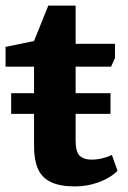

<svg xmlns="http://www.w3.org/2000/svg" viewBox="-30 -657 457 688"><path d="M10 -249V-323H366V-249ZM239 11Q184 11 151.5 -5Q119 -21 105.5 -53Q92 -85 92 -132V-418H-10V-489L92 -510L143 -637H241V-500H382V-449L368 -418H241V-154Q241 -111 256.5 -98Q272 -85 297 -85Q317 -85 336 -89.5Q355 -94 371 -102L391 -45Q365 -19 324 -4Q283 11 239 11Z"/></svg>

Font: Faustina ExtraBold
Style: Regular
Weight: 800
Designer: Alfonso Garcia
Foundry: http://www.omnibus-type.com
Version: Version 1.200